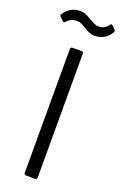

<svg xmlns="http://www.w3.org/2000/svg" viewBox="-188 -941 630 989"><g transform="rotate(20 126.5 -446.0)"><path d="M184 -797C216 -797 251 -814 269 -847C273 -853 272 -858 268 -862L251 -879C246 -884 241 -883 237 -877C220 -854 203 -849 184 -849C167 -849 152 -859 134 -869C114 -880 96 -892 69 -892C35 -892 5 -876 -17 -843C-21 -838 -19 -833 -15 -829L3 -811C8 -807 13 -807 17 -813C33 -832 49 -838 72 -838C90 -838 103 -830 122 -819C138 -808 156 -797 184 -797ZM96 0H147C153 0 157 -4 157 -10V-690C157 -696 153 -700 147 -700H96C90 -700 86 -696 86 -690V-10C86 -4 90 0 96 0Z"/></g></svg>

Font: Elastic
Style: elastic
Weight: 400
Designer: Jeremy Tribby
Foundry: Tribby Type
Version: Version 1.422;hotconv 1.0.109;makeotfexe 2.5.65596